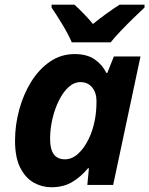

<svg xmlns="http://www.w3.org/2000/svg" viewBox="-20 -786 634 816"><path d="M198.2 9.8Q158.7 9.8 123.5 -9.8Q88.4 -29.3 66.2 -72.8Q43.9 -116.2 43.9 -188Q43.9 -254.9 61.8 -320.3Q79.6 -385.7 112.8 -439Q146 -492.2 192.6 -524.2Q239.3 -556.2 296.9 -556.2Q349.1 -556.2 381.6 -534.2Q414.1 -512.2 432.1 -476.1H436L463.9 -545.9H577.1L460.9 0H351.1L357.9 -70.8H354Q324.7 -35.2 287.4 -12.7Q250 9.8 198.2 9.8ZM255.9 -108.9Q286.1 -108.9 312 -132.6Q337.9 -156.2 356.4 -194.3Q375 -232.4 382.8 -274.9Q386.7 -294.4 388.4 -314.2Q390.1 -334 390.1 -356.9Q390.1 -391.6 371.8 -414.3Q353.5 -437 321.8 -437Q294.9 -437 271.5 -415.8Q248 -394.5 230.5 -359.1Q212.9 -323.7 202.9 -281Q192.9 -238.3 192.9 -194.8Q192.9 -108.9 255.9 -108.9ZM285.2 -606Q270 -641.1 244.6 -682.9Q219.2 -724.6 199.2 -753.9V-766.1H296.4Q313.5 -751 335.7 -728Q357.9 -705.1 375 -684.1Q431.2 -729.5 488.3 -766.1H594.2V-753.9Q574.2 -735.4 547.1 -709Q520 -682.6 493.9 -655.3Q467.8 -627.9 450.2 -606Z"/></svg>

Font: Open Sans
Style: Bold Italic
Weight: 700
Italic angle: -12°
Designer: Monotype Design Team
Foundry: Monotype Imaging Inc.
Version: Version 3.003; ttfautohint (v1.8.4)